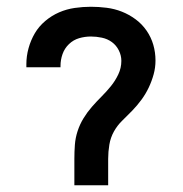

<svg xmlns="http://www.w3.org/2000/svg" viewBox="-20 -548 540 568"><path d="M200 0V-78Q200 -99 201.5 -119.5Q203 -140 209.5 -160Q216 -180 227 -198Q238 -216 251.5 -231.5Q265 -247 280 -262Q295 -277 308 -293Q321 -309 330 -328Q339 -347 339 -368Q339 -384 331.5 -399Q324 -414 311 -423.5Q298 -433 281.5 -436.5Q265 -440 249 -440Q231 -440 214 -435Q197 -430 184 -417.5Q171 -405 165 -388Q159 -371 159 -353V-349H58V-358Q58 -382 64.5 -405.5Q71 -429 83 -449.5Q95 -470 114 -486Q133 -502 155 -511.5Q177 -521 201 -524.5Q225 -528 249 -528Q272 -528 295.5 -525Q319 -522 340.5 -513.5Q362 -505 381 -491Q400 -477 413.5 -457.5Q427 -438 433.5 -415.5Q440 -393 440 -369Q440 -348 434.5 -328Q429 -308 420 -289Q411 -270 398.5 -253Q386 -236 371.5 -221Q357 -206 342 -191.5Q327 -177 317 -159Q307 -141 303.5 -120Q300 -99 300 -78V0Z"/></svg>

Font: Iosevka Curly Semibold
Style: Regular
Weight: 600
Monospace: yes
Designer: Belleve Invis
Foundry: Belleve Invis
Version: Version 22.1.2; ttfautohint (v1.8.4)